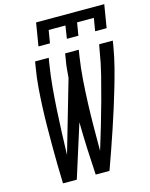

<svg xmlns="http://www.w3.org/2000/svg" viewBox="-138 -1042 884 1129"><g transform="rotate(-15 304.5 -477.5)"><path d="M171 -815 194 -955H609L586 -815H516L529 -893H427L414 -815H344L356 -893H254L241 -815ZM102 0Q100 -58 99 -115.5Q98 -173 98 -231Q98 -289 98.5 -347.5Q99 -406 101.5 -464Q104 -522 108.5 -580.5Q113 -639 123 -698L129 -735H212L206 -698Q195 -630 189 -562Q183 -494 179 -426Q175 -358 172.5 -290.5Q170 -223 168 -155L294 -591Q296 -618 298.5 -644.5Q301 -671 306 -698L312 -735H395L389 -698Q378 -626 373 -554.5Q368 -483 365.5 -412Q363 -341 362.5 -270Q362 -199 362 -128Q384 -199 405 -270Q426 -341 445.5 -412.5Q465 -484 483 -555.5Q501 -627 512 -698L519 -735H602L596 -698Q586 -639 571 -580.5Q556 -522 539 -464Q522 -406 503.5 -347.5Q485 -289 465.5 -231Q446 -173 426 -115.5Q406 -58 385 0H301Q296 -80 292.5 -160.5Q289 -241 288 -322L186 0Z"/></g></svg>

Font: Iosevka SS04 Extended Oblique
Style: Regular
Weight: 400
Width: 7
Italic angle: -9°
Monospace: yes
Designer: Belleve Invis
Foundry: Belleve Invis
Version: Version 19.0.0; ttfautohint (v1.8.4)